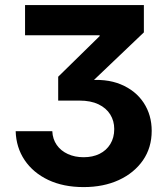

<svg xmlns="http://www.w3.org/2000/svg" viewBox="-20 -556 676 778"><path d="M318.8 202.1Q236.8 202.1 175.5 173.1Q114.3 144 79.8 92.8Q45.4 41.5 43.5 -24.4H191.9Q193.4 7.8 210 31.5Q226.6 55.2 254.9 68.1Q283.2 81.1 318.8 81.1Q355.5 81.1 383.3 67.4Q411.1 53.7 427 27.8Q442.9 2 442.9 -33.2Q442.9 -65.9 426.8 -92Q410.6 -118.2 379.2 -133.3Q347.7 -148.4 301.8 -148.4H215.8V-245.1L383.8 -409.7V-413.1H81.5V-535.6H563V-424.8L325.2 -198.2V-229.5Q409.2 -239.3 469.5 -214.1Q529.8 -189 562.3 -139.4Q594.7 -89.8 594.7 -25.9Q594.7 42.5 559.1 93.8Q523.4 145 461.4 173.6Q399.4 202.1 318.8 202.1Z"/></svg>

Font: Inter 20pt
Style: Bold
Weight: 700
Version: Version 4.001;git-66647c0bb